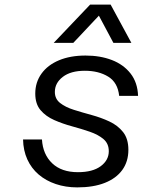

<svg xmlns="http://www.w3.org/2000/svg" viewBox="-20 -801 690 833"><path d="M315 12Q265 12 222 -2.5Q179 -17 147.5 -44Q116 -71 98.5 -109.5Q81 -148 80 -196H162Q166 -131 206.5 -92.5Q247 -54 318 -54Q382 -54 417 -80Q452 -106 452 -145Q452 -178 429 -197.5Q406 -217 369.5 -229.5Q333 -242 292.5 -253Q252 -264 215.5 -280Q179 -296 156 -323Q133 -350 133 -395Q133 -444 160 -481.5Q187 -519 236 -539.5Q285 -560 351 -560Q415 -560 465.5 -540.5Q516 -521 546.5 -482Q577 -443 579 -385H497Q491 -443 449.5 -468.5Q408 -494 348 -494Q287 -494 252.5 -467.5Q218 -441 218 -402Q218 -372 241 -354Q264 -336 300.5 -324.5Q337 -313 377.5 -302Q418 -291 454.5 -274Q491 -257 514 -228Q537 -199 537 -151Q537 -100 510.5 -63.5Q484 -27 434.5 -7.5Q385 12 315 12ZM213 -615 371 -781H460L550 -615H472L409 -733L298 -615Z"/></svg>

Font: Azeret Mono Thin Light
Style: Italic
Weight: 300
Italic angle: -12°
Version: Version 1.002